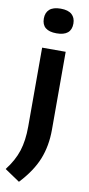

<svg xmlns="http://www.w3.org/2000/svg" viewBox="-123 -825 511 1100"><g transform="rotate(10 132.0 -275.0)"><path d="M73 234.5 -14.5 175.5Q31.5 116.5 51 56Q70.5 -4.5 70.5 -87V-545.5H207.5V-92.5Q207.5 2 176.8 79.2Q146 156.5 73 234.5ZM137 -640.5Q51 -640.5 51 -712Q51 -746 72.2 -765Q93.5 -784 137 -784Q180.5 -784 201.8 -765Q223 -746 223 -712Q223 -640.5 137 -640.5Z"/></g></svg>

Font: Encode Sans SemiExpanded SemiExpanded SemiBold
Style: Regular
Weight: 600
Width: 6
Designer: Multiple Designers
Foundry: Impallari Type
Version: Version 3.000; ttfautohint (v1.8.3) -l 8 -r 50 -G 200 -x 14 